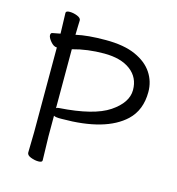

<svg xmlns="http://www.w3.org/2000/svg" viewBox="-107 -797 831 901"><g transform="rotate(15 309.0 -347.0)"><path d="M104 -17 106 -116V-528H105Q90 -528 75 -546Q60 -564 60 -575.5Q60 -587 69 -588L106 -595Q103 -682 103 -695Q103 -705 121.5 -705Q140 -705 158.5 -697.5Q177 -690 177 -678.5Q177 -667 176 -649Q175 -631 175 -608Q231 -621 319.5 -621Q408 -621 464 -596Q520 -571 547.5 -529.5Q575 -488 575 -437Q575 -349 520 -297Q427 -210 215 -210H200Q186 -210 176 -215V-115L179 1Q179 11 160.5 11Q142 11 123 3.5Q104 -4 104 -17ZM176 -538V-252Q182 -256 189 -256Q356 -267 429.5 -316.5Q503 -366 503 -427Q503 -488 456.5 -523Q410 -558 328.5 -558Q247 -558 176 -538Z"/></g></svg>

Font: LXGW WenKai
Style: Regular
Weight: 400
Designer: LXGW / Fontworks Inc.
Foundry: LXGW / Fontworks Inc.
Version: Version 1.520; June 14, 2025